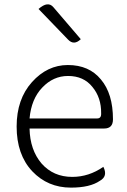

<svg xmlns="http://www.w3.org/2000/svg" viewBox="-20 -844 578 877"><path d="M304 13Q198 13 127 -62Q56 -138 56 -266Q56 -391 126 -469Q196 -547 290 -547Q387 -547 441 -481Q496 -416 496 -299Q496 -257 456 -257H115Q117 -159 170 -97Q224 -36 310 -36Q386 -36 452 -82Q474 -39 436 -18Q391 13 304 13ZM115 -303H424Q443 -303 442 -326Q443 -398 402 -447Q362 -497 291 -497Q223 -497 173 -444Q123 -392 115 -303ZM349 -665Q318 -635 291 -663L156 -803Q199 -841 224 -811L349 -665Z"/></svg>

Font: Swei Half Moon CJK SC
Style: Light
Weight: 300
Version: Version 2.071